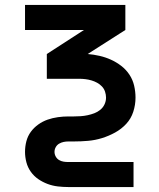

<svg xmlns="http://www.w3.org/2000/svg" viewBox="-20 -540 640 775"><path d="M519 215H256Q235 215 213.5 212.5Q192 210 172 202.5Q152 195 134.5 183Q117 171 104.5 153.5Q92 136 86.5 115Q81 94 81 73Q81 51 86.5 30Q92 9 104.5 -8Q117 -25 134.5 -37.5Q152 -50 172 -57Q192 -64 213.5 -67Q235 -70 256 -70H278Q292 -70 306 -71Q320 -72 334 -75Q348 -78 361 -83Q374 -88 385 -97Q396 -106 402 -119Q408 -132 408 -146Q408 -158 404 -170Q400 -182 391.5 -191Q383 -200 372 -206Q361 -212 349 -215.5Q337 -219 324.5 -220.5Q312 -222 300 -222H169V-322L319 -419H81V-520H486V-419L334 -322Q358 -320 382 -314.5Q406 -309 428 -299Q450 -289 469.5 -274Q489 -259 502.5 -238.5Q516 -218 521.5 -194Q527 -170 527 -146Q527 -117 518 -89Q509 -61 489.5 -40Q470 -19 444.5 -5Q419 9 391.5 17.5Q364 26 335.5 28.5Q307 31 278 31H256Q246 31 236.5 33Q227 35 218.5 40Q210 45 205 54Q200 63 200 73Q200 83 205 92Q210 101 218.5 106Q227 111 236.5 112.5Q246 114 256 114H519Z"/></svg>

Font: R Plex Mono
Style: Bold
Weight: 700
Monospace: yes
Designer: Belleve Invis
Foundry: Belleve Invis
Version: Version 31.8.0